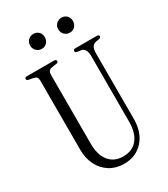

<svg xmlns="http://www.w3.org/2000/svg" viewBox="-223 -1015 981 1124"><g transform="rotate(-30 268.0 -453.5)"><path d="M275 9Q221 9 179.5 -16.5Q138 -42 115 -87.5Q92 -133 92 -192V-654Q92 -675 85.5 -682Q79 -689 58 -693L35 -697Q22 -700 22 -709Q22 -720 37 -720H220Q235 -720 235 -708Q235 -699 224 -697L197 -693Q177 -690 170 -682Q163 -674 163 -653V-191Q163 -115 197 -73Q231 -31 292 -31Q354 -31 388 -73Q422 -115 422 -191V-633Q422 -687 388 -693L361 -697Q350 -699 350 -708Q350 -720 365 -720H509Q524 -720 524 -709Q524 -700 511 -697L488 -693Q454 -687 454 -634V-192Q454 -101 405 -46Q356 9 275 9ZM193 -815Q172 -815 157.5 -829.5Q143 -844 143 -866Q143 -888 157.5 -902Q172 -916 193 -916Q214 -916 228 -902Q242 -888 242 -866Q242 -844 228 -829.5Q214 -815 193 -815ZM383 -815Q362 -815 347.5 -829.5Q333 -844 333 -866Q333 -888 347.5 -902Q362 -916 383 -916Q404 -916 418 -902Q432 -888 432 -866Q432 -844 418 -829.5Q404 -815 383 -815Z"/></g></svg>

Font: Instrument Serif
Style: Regular
Weight: 400
Designer: Rodrigo Fuenzalida
Foundry: fragTYPE
Version: Version 1.000; ttfautohint (v1.8.4.7-5d5b);gftools[0.9.27]